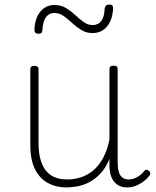

<svg xmlns="http://www.w3.org/2000/svg" viewBox="-20 -803 686 842"><path d="M270 19Q227 19 191 0Q155 -19 134 -60Q113 -101 113 -166V-499Q113 -507 117 -510.5Q121 -514 130 -514Q140 -514 144.5 -510.5Q149 -507 149 -499V-174Q149 -125 162 -89.5Q175 -54 203 -35Q231 -16 275 -16Q305 -16 333.5 -25Q362 -34 387 -54Q412 -74 431 -108Q450 -142 460 -191V-500Q460 -508 464.5 -511.5Q469 -515 479 -515Q488 -515 492 -511.5Q496 -508 496 -500V-91Q496 -68 500.5 -51Q505 -34 516 -25Q527 -16 544 -16Q555 -16 566 -19.5Q577 -23 588.5 -30.5Q600 -38 611 -51Q616 -58 621.5 -58.5Q627 -59 633 -54Q638 -50 639 -44.5Q640 -39 636 -34Q625 -19 609 -7Q593 5 575 12Q557 19 538 19Q520 19 506 13Q492 7 481.5 -5Q471 -17 465.5 -35.5Q460 -54 460 -79V-106Q444 -67 421 -42.5Q398 -18 372.5 -4.5Q347 9 320.5 14Q294 19 270 19ZM148 -655Q131 -655 131 -673Q133 -723 157 -752Q181 -781 218 -781Q248 -781 270 -767.5Q292 -754 310 -737Q328 -720 346.5 -706.5Q365 -693 387 -693Q411 -693 424.5 -711.5Q438 -730 439 -766Q442 -783 458 -783Q469 -783 472.5 -779.5Q476 -776 476 -765Q473 -715 449 -686.5Q425 -658 386 -658Q358 -658 336.5 -671.5Q315 -685 296.5 -702Q278 -719 259.5 -732.5Q241 -746 218 -746Q195 -746 181.5 -727.5Q168 -709 166 -671Q165 -662 161.5 -658.5Q158 -655 148 -655Z"/></svg>

Font: Playwrite US Modern Thin
Style: Regular
Weight: 250
Designer: Veronika Burian, José Scaglione
Foundry: TypeTogether
Version: Version 1.003